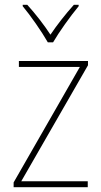

<svg xmlns="http://www.w3.org/2000/svg" viewBox="-20 -783 423 803"><path d="M180 -606H202C227 -649 274 -715 309 -757V-763H289C253 -723 218 -678 191 -638C165 -678 127 -727 94 -763H75V-757C107 -719 155 -650 180 -606ZM347 0V-25H69L348 -510V-528H59V-503H314L37 -20V0Z"/></svg>

Font: Noto Sans Devanagari SemiCondensed Thin
Style: Regular
Weight: 100
Width: 4
Designer: Jelle Bosma - Monotype Design Team
Foundry: Monotype Imaging Inc.
Version: Version 2.004